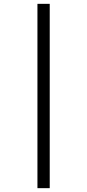

<svg xmlns="http://www.w3.org/2000/svg" viewBox="-20 -889 454 1000"><path d="M239 -869V91H175V-869Z"/></svg>

Font: Martel Light
Style: Regular
Weight: 300
Designer: Dan Reynolds
Foundry: Dan Reynolds
Version: Version 1.001; ttfautohint (v1.1) -l 5 -r 5 -G 72 -x 0 -D la